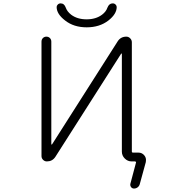

<svg xmlns="http://www.w3.org/2000/svg" viewBox="-20 -969 1040 1127"><path d="M753.9 -80.1Q753.9 -73.2 760.7 -73.2H793Q814.5 -73.2 828.1 -55.7Q836.9 -43.9 836.9 -30.3Q836.9 -23.4 835.9 -17.6L800.8 110.4Q797.9 123 788.1 130.4Q778.3 137.7 766.6 137.7Q755.9 137.7 749.5 129.4Q743.2 121.1 745.1 110.4L778.3 -14.6Q779.3 -16.6 777.3 -19Q775.4 -21.5 772.5 -21.5H752.9Q729.5 -21.5 712.4 -38.6Q695.3 -55.7 695.3 -79.1V-652.3Q695.3 -654.3 693.8 -654.8Q692.4 -655.3 691.4 -654.3L304.7 -47.9Q287.1 -21.5 254.9 -21.5Q242.2 -21.5 232.9 -30.8Q223.6 -40 223.6 -52.7V-724.6Q223.6 -737.3 231.9 -745.6Q240.2 -753.9 252.4 -753.9Q264.6 -753.9 272.9 -745.6Q281.2 -737.3 281.2 -724.6V-123Q281.2 -121.1 282.7 -120.6Q284.2 -120.1 285.2 -121.1L670.9 -726.6Q688.5 -753.9 721.7 -753.9Q734.4 -753.9 744.1 -744.1Q753.9 -734.4 753.9 -720.7ZM610.4 -923.8Q620.1 -949.2 641.6 -949.2Q652.3 -949.2 659.2 -941.4Q665 -935.5 665 -927.7Q665 -886.7 616.2 -848.6Q564.5 -808.6 488.8 -808.6Q413.1 -808.6 362.3 -848.6Q312.5 -886.7 312.5 -927.7Q312.5 -935.5 318.4 -941.4Q325.2 -949.2 335.9 -949.2Q357.4 -949.2 366.2 -923.8Q374 -901.4 397.5 -882.8Q433.6 -855.5 488.3 -855.5Q543 -855.5 579.1 -882.8Q602.5 -900.4 610.4 -923.8Z"/></svg>

Font: Rounded Mgen+ 1mn light
Style: Regular
Weight: 200
Designer: [Source Han Sans]
Ryoko NISHIZUKA  (kana & ideographs); Paul D. Hunt (Latin, Greek & Cyrillic); Wenlong ZHANG  (bopomofo
Version: Version 1.059.20150602